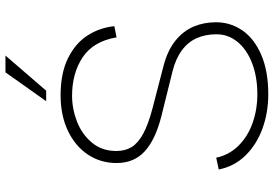

<svg xmlns="http://www.w3.org/2000/svg" viewBox="-166 -802 979 686"><g transform="rotate(-90 323.0 -459.5)"><path d="M60 -167 102 -176Q112.5 -128.5 145.8 -95.5Q179 -62.5 226.8 -45.8Q274.5 -29 329 -29Q391 -29 439.8 -47.8Q488.5 -66.5 515.8 -99.8Q543 -133 543 -175Q543 -214.5 529.2 -245.5Q515.5 -276.5 486 -298.5Q456.5 -320.5 411 -332L250 -372Q167 -393 125 -431.2Q83 -469.5 83 -532Q83 -589 113.2 -634.5Q143.5 -680 198.5 -706Q253.5 -732 325 -732Q403.5 -732 457 -705.8Q510.5 -679.5 538.5 -636.2Q566.5 -593 572 -540L532 -532Q518 -615 461 -653Q404 -691 323 -691Q277 -691 231.5 -673.5Q186 -656 156 -620.2Q126 -584.5 126 -533Q126 -501 140.2 -478Q154.5 -455 187.5 -437Q220.5 -419 277 -404L431 -364Q486 -349.5 520.5 -321.5Q555 -293.5 570.5 -256.8Q586 -220 586 -177Q586 -125 556.8 -82.5Q527.5 -40 469.5 -15Q411.5 10 329 10Q262.5 10 205 -11.2Q147.5 -32.5 109 -72.5Q70.5 -112.5 60 -167ZM467 -929 341.5 -783.5H304L407 -929Z"/></g></svg>

Font: Public Sans VF
Style: Regular
Weight: 400
Designer: Pablo Impallari, Rodrigo Fuenzalida (Modified by Dan O. Williams and USWDS)
Version: Version 1.003